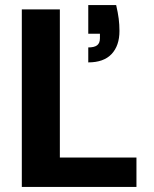

<svg xmlns="http://www.w3.org/2000/svg" viewBox="-20 -737 607 757"><path d="M66 0V-700H216V-116H518V0ZM328 -491V-550Q352 -550 363 -558.5Q374 -567 374 -586V-604H328V-717H438Q445 -687 448 -663.5Q451 -640 451 -615Q451 -557 420 -524Q389 -491 328 -491Z"/></svg>

Font: DM Sans 17pt Black
Style: Regular
Weight: 900
Version: Version 4.004;gftools[0.9.30]